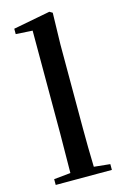

<svg xmlns="http://www.w3.org/2000/svg" viewBox="-124 -868 594 924"><g transform="rotate(-15 173.0 -406.5)"><path d="M116.2 0H34.2V-28.8L117.2 -37.1L119.1 -231.9V-746.1L36.1 -751V-777.8L220.2 -813L234.9 -804.2L231 -647V-231.9Q231 -187 231.7 -134.8Q232.4 -82.5 233.9 -37.1L314 -28.8V0Z"/></g></svg>

Font: Source Han Serif TW SemiBold
Style: Regular
Weight: 600
Designer: Ryoko NISHIZUKA Ë•øÂ°öÊ∂ºÂ≠ê (kana & ideographs); Frank Grie√ühammer (Latin, Greek & Cyrillic); Wenlong ZHANG Âº†ÊñáÈæô 
Foundry: Adobe
Version: Version 2.003;hotconv 1.1.1;makeotfexe 2.6.0